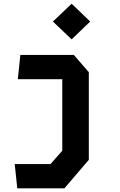

<svg xmlns="http://www.w3.org/2000/svg" viewBox="-20 -836 660 1056"><path d="M75 200H334L468.5 43V-439L386 -534H92L78 -400.5H322.5V-7L257.5 66.5H61ZM374 -619.5 476 -717.5 374 -815.5 271 -717.5Z"/></svg>

Font: Monaspace Krypton
Style: Bold
Weight: 700
Designer: Riley Cran & the Lettermatic Team
Foundry: Lettermatic
Version: Version 1.200 (Monaspace Krypton)